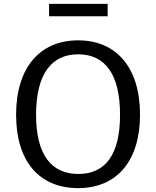

<svg xmlns="http://www.w3.org/2000/svg" viewBox="-20 -960 805 990"><path d="M535 -940H233V-876H535ZM383 10C580 10 702 -127 702 -369C702 -613 579 -752 383 -752C186 -752 63 -612 63 -368C63 -126 184 10 383 10ZM384 -63C244 -63 166 -163 166 -368C166 -576 244 -680 383 -680C522 -680 599 -577 599 -368C599 -162 523 -63 384 -63Z"/></svg>

Font: 18Franklin
Style: Regular
Weight: 400
Designer: Pablo Impallari, Rodrigo Fuenzalida (Modified by Dan O. Williams)
Version: Version 0.025;PS 000.025;hotconv 1.0.88;makeotf.lib2.5.64775